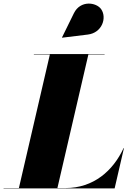

<svg xmlns="http://www.w3.org/2000/svg" viewBox="-70 -1052 742 1072"><path d="M420 -859C500 -868.5 528 -952.5 495 -1000.5C468 -1039.5 379 -1052.5 342.5 -978L276 -842.5L276.5 -841.5ZM570 0 622 -225H620C561 -98 452 -2 295 -2H250.5L423.5 -748H514V-750H119V-748H208.5L35.5 -2H-50V0Z"/></svg>

Font: Bodoni* 96pt Fatface
Style: Italic
Weight: 900
Italic angle: -13°
Version: Version 2.3